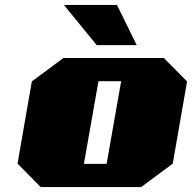

<svg xmlns="http://www.w3.org/2000/svg" viewBox="-20 -758 778 778"><path d="M372 -575 239 -738H454L534 -575ZM145 0 51 -95 109 -428 237 -523H644L738 -428L680 -95L552 0ZM320 -94H412L471 -429H379Z"/></svg>

Font: Tomorrow ExtraBold
Style: Italic
Weight: 800
Italic angle: -10°
Designer: Tony de Marco, Monica Rizzolli
Foundry: Just in Type
Version: Version 2.002